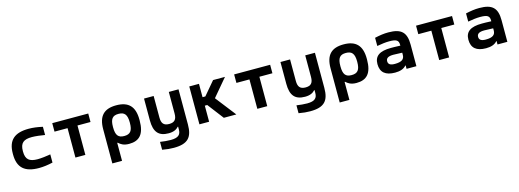

<svg xmlns="http://www.w3.org/2000/svg" viewBox="-4 -1375 6609 2447"><g transform="rotate(-15 3300.0 -152.0)"><path d="M76 -256V-244C76 -67 167 9 353 9C410 9 470 1 535 -14V-122C487 -113 410 -104 365 -104C256 -104 208 -140 208 -248V-252C208 -360 256 -396 365 -396C410 -396 487 -387 535 -378V-486C470 -501 409 -509 353 -509C167 -509 76 -433 76 -256Z M834 0H965V-388H1137V-500H662V-388H834Z M1747 -244V-256C1747 -431 1668 -509 1507 -509C1346 -509 1269 -431 1269 -256V194H1397V-43H1404C1432 -17 1468 9 1542 9C1677 9 1747 -64 1747 -244ZM1397 -248V-252C1397 -357 1428 -396 1507 -396C1586 -396 1619 -358 1619 -252V-248C1619 -142 1586 -104 1507 -104C1428 -104 1397 -143 1397 -248Z M2328 -37V-500H2200V-215C2200 -138 2171 -104 2100 -104C2029 -104 2000 -138 2000 -215V-500H1873V-211C1873 -59 1931 9 2063 9C2128 9 2168 -11 2195 -42H2200V-5C2200 62 2169 98 2067 98C2027 98 1969 93 1927 86V190C1987 201 2032 205 2079 205C2265 205 2328 132 2328 -37Z M2470 -500V0H2598V-212H2630L2792 0H2957L2747 -270L2941 -500H2784L2635 -324H2598V-500Z M3234 0H3365V-388H3537V-500H3062V-388H3234Z M4128 -37V-500H4000V-215C4000 -138 3971 -104 3900 -104C3829 -104 3800 -138 3800 -215V-500H3673V-211C3673 -59 3731 9 3863 9C3928 9 3968 -11 3995 -42H4000V-5C4000 62 3969 98 3867 98C3827 98 3769 93 3727 86V190C3787 201 3832 205 3879 205C4065 205 4128 132 4128 -37Z M4747 -244V-256C4747 -431 4668 -509 4507 -509C4346 -509 4269 -431 4269 -256V194H4397V-43H4404C4432 -17 4468 9 4542 9C4677 9 4747 -64 4747 -244ZM4397 -248V-252C4397 -357 4428 -396 4507 -396C4586 -396 4619 -358 4619 -252V-248C4619 -142 4586 -104 4507 -104C4428 -104 4397 -143 4397 -248Z M5098 -509C5037 -509 4987 -501 4918 -486V-378C4979 -389 5032 -396 5079 -396C5175 -396 5203 -377 5203 -316V-306C5146 -309 5102 -309 5080 -309C4929 -309 4860 -260 4860 -154C4860 -44 4925 9 5051 9C5115 9 5165 -6 5199 -45H5203V0H5333V-284C5333 -445 5271 -509 5098 -509ZM4989 -157C4989 -198 5020 -217 5087 -217C5114 -217 5161 -215 5203 -213V-186C5203 -128 5169 -99 5076 -99C5017 -99 4989 -117 4989 -157Z M5634 0H5765V-388H5937V-500H5462V-388H5634Z M6298 -509C6237 -509 6187 -501 6118 -486V-378C6179 -389 6232 -396 6279 -396C6375 -396 6403 -377 6403 -316V-306C6346 -309 6302 -309 6280 -309C6129 -309 6060 -260 6060 -154C6060 -44 6125 9 6251 9C6315 9 6365 -6 6399 -45H6403V0H6533V-284C6533 -445 6471 -509 6298 -509ZM6189 -157C6189 -198 6220 -217 6287 -217C6314 -217 6361 -215 6403 -213V-186C6403 -128 6369 -99 6276 -99C6217 -99 6189 -117 6189 -157Z"/></g></svg>

Font: LT Wave Mono Bold
Style: Regular
Weight: 700
Designer: Daniel Lyons
Version: Version 2.5 (Glyphs App)